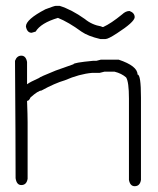

<svg xmlns="http://www.w3.org/2000/svg" viewBox="-20 -643 540 655"><path d="M52.7 -453.1Q68.4 -453.1 72.3 -431.6V-355.5Q82.5 -363.3 113.3 -377Q113.3 -379.4 169.9 -402.3L230.5 -423.8Q230.5 -429.2 296.9 -435.5H308.6Q322.3 -439.5 324.2 -439.5H384.8Q449.2 -418 449.2 -388.7Q460.9 -388.7 460.9 -310.5V-29.3Q457.5 -7.8 439.5 -7.8Q423.8 -7.8 419.9 -29.3V-306.6Q419.9 -363.8 410.2 -378.9Q394.5 -392.6 371.1 -398.4H335.9Q334 -398.4 320.3 -394.5H294.9Q250.5 -390.6 201.2 -369.1Q167.5 -359.4 121.1 -334Q110.4 -334 84 -310.5Q79.1 -298.8 72.3 -298.8Q74.2 -249.5 74.2 -226.6V-33.2Q70.8 -11.7 52.7 -11.7Q36.6 -11.7 33.2 -35.2Q33.2 -166.5 31.2 -435.5Q37.6 -453.1 52.7 -453.1ZM169.9 -623H183.6Q224.1 -610.4 269.5 -578.1Q293.5 -558.1 326.2 -552.7Q326.2 -550.8 332 -550.8Q358.9 -563 396.5 -593.8Q408.7 -605.5 421.9 -605.5Q439.5 -599.1 439.5 -584Q438 -567.4 378.9 -529.3Q349.1 -509.8 339.8 -509.8H322.3Q280.3 -519.5 257.8 -535.2Q213.9 -567.4 177.7 -582Q119.1 -564.5 101.6 -535.2L87.9 -531.2Q72.3 -531.2 68.4 -552.7Q68.4 -576.7 134.8 -611.3Q165.5 -623 169.9 -623Z"/></svg>

Font: CEF Fonts CJK Mono
Style: Regular
Weight: 400
Designer: PartyBoss (派对大魔王)
Version: Release 2.25